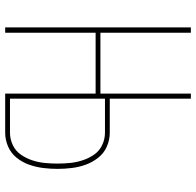

<svg xmlns="http://www.w3.org/2000/svg" viewBox="-28 -748 775 760"><g transform="rotate(90 360.0 -367.5)"><path d="M88 0H109V-358H350V0H505Q533 0 559.5 -11.5Q586 -23 604 -45.5Q622 -68 631.5 -95Q641 -122 644.5 -150.5Q648 -179 648 -207Q648 -235 644.5 -263.5Q641 -292 631.5 -318.5Q622 -345 604 -368Q586 -391 559.5 -402.5Q533 -414 505 -414H370V-735H350V-377H109V-735H88ZM505 -19H370V-395H505Q530 -395 553.5 -384Q577 -373 591.5 -352Q606 -331 614 -306.5Q622 -282 624.5 -257Q627 -232 627 -207Q627 -182 624.5 -156.5Q622 -131 614 -107Q606 -83 591.5 -62Q577 -41 553.5 -30Q530 -19 505 -19Z"/></g></svg>

Font: Iosevka Sparkle Thin
Style: Regular
Weight: 100
Designer: Belleve Invis
Foundry: Belleve Invis
Version: Version 4.5.0; ttfautohint (v1.8.3)